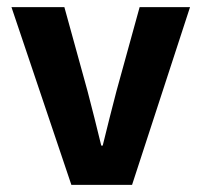

<svg xmlns="http://www.w3.org/2000/svg" viewBox="-20 -516 563 536"><path d="M179.2 0 12 -496.1H159.7L224.3 -261.9Q233.8 -225.5 243.5 -187.2Q253.2 -148.9 262.7 -109.5H266.7Q276.3 -148.9 286 -187.2Q295.7 -225.5 305.2 -261.9L369.8 -496.1H510.5L348.7 0Z"/></svg>

Font: Source Sans 3 Variable
Style: Regular
Weight: 200
Designer: Paul D. Hunt
Foundry: Adobe Systems Incorporated
Version: Version 3.026